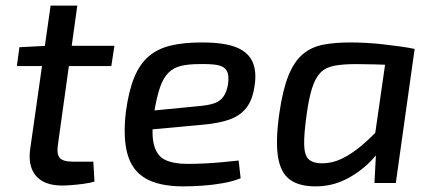

<svg xmlns="http://www.w3.org/2000/svg" viewBox="-20 -651 1542 683"><path d="M255 -631 186 -136Q181 -103 192.5 -89.5Q204 -76 238 -76H312L316 -5Q299 0 276.5 3Q254 6 233.5 7.5Q213 9 201 9Q137 9 107.5 -26Q78 -61 88 -125L160 -631ZM387 -488 376 -416H40L49 -483L145 -488Z M698 -500Q778 -500 821 -482.5Q864 -465 879 -429.5Q894 -394 885 -342Q878 -295 856 -267Q834 -239 795.5 -225.5Q757 -212 698 -207L458 -185L467 -252L692 -274Q724 -277 743.5 -284Q763 -291 774.5 -307Q786 -323 791 -350Q796 -384 786 -400Q776 -416 751.5 -420Q727 -424 688 -423Q650 -423 623.5 -416.5Q597 -410 579 -392Q561 -374 549.5 -341Q538 -308 529 -255Q517 -177 527.5 -136.5Q538 -96 568 -82Q598 -68 647 -68Q674 -68 706 -69.5Q738 -71 770 -74Q802 -77 829 -80L836 -17Q810 -6 773.5 0.5Q737 7 700 9.5Q663 12 633 12Q546 12 497.5 -16.5Q449 -45 433 -104.5Q417 -164 428 -255Q438 -328 457.5 -375.5Q477 -423 509 -450.5Q541 -478 587.5 -489Q634 -500 698 -500Z M1225 -500Q1251 -500 1281 -498.5Q1311 -497 1341.5 -493.5Q1372 -490 1401.5 -486Q1431 -482 1455 -477L1405 -419Q1353 -421 1311.5 -422Q1270 -423 1246 -423Q1199 -423 1168.5 -417Q1138 -411 1120 -392.5Q1102 -374 1090.5 -338.5Q1079 -303 1071 -245Q1061 -174 1062 -136Q1063 -98 1078.5 -84Q1094 -70 1126 -70Q1161 -70 1195 -86Q1229 -102 1265.5 -132.5Q1302 -163 1340 -205L1359 -162Q1335 -114 1296 -75Q1257 -36 1208 -12Q1159 12 1102 12Q1043 12 1010 -13Q977 -38 968.5 -96Q960 -154 974 -250Q986 -333 1006.5 -383Q1027 -433 1057.5 -458.5Q1088 -484 1129.5 -492Q1171 -500 1225 -500ZM1358 -478 1455 -477 1388 0H1312L1318 -114L1307 -123Z"/></svg>

Font: Exo 2 Medium
Style: Italic
Weight: 500
Italic angle: -8°
Designer: Natanael Gama
Foundry: Natanael Gama
Version: Version 2.010